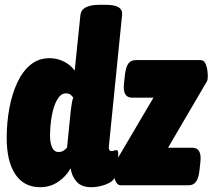

<svg xmlns="http://www.w3.org/2000/svg" viewBox="-20 -774 888 802"><path d="M148 8Q80 8 44 -46Q8 -100 8 -198Q8 -262 19 -321.5Q30 -381 52 -428.5Q74 -476 107.5 -503.5Q141 -531 187 -531Q219 -531 247.5 -516.5Q276 -502 292 -479L316 -712Q321 -754 397 -754H419Q459 -754 475.5 -743.5Q492 -733 490 -712L435 -165Q432 -143 446 -143Q452 -143 457 -145Q462 -147 466 -147Q470 -147 472 -143.5Q474 -140 474 -127Q474 -117 471.5 -96.5Q469 -76 465.5 -57Q462 -38 459 -32Q451 -14 420.5 -3Q390 8 361 8Q321 8 300.5 -14.5Q280 -37 275 -71Q257 -38 223.5 -15Q190 8 148 8ZM225 -139Q233 -139 240.5 -142Q248 -145 260 -157L276 -315Q278 -329 280 -343Q282 -357 286 -366Q281 -374 274 -379Q267 -384 255 -384Q234 -384 219 -358Q204 -332 196.5 -291Q189 -250 189 -205Q189 -178 197.5 -158.5Q206 -139 225 -139ZM485 0Q472 0 465 -13Q458 -26 456 -41.5Q454 -57 454 -65Q454 -82 458 -89Q462 -96 469 -108L621 -366H532Q491 -366 498 -426L502 -463Q506 -495 516.5 -509Q527 -523 548 -523H817Q831 -523 837.5 -510Q844 -497 846 -481Q848 -465 848 -456Q848 -440 844 -433.5Q840 -427 833 -415L682 -157H783Q824 -157 817 -97L813 -60Q809 -29 798.5 -14.5Q788 0 767 0Z"/></svg>

Font: Asap Condensed Condensed Black
Style: Italic
Weight: 900
Width: 3
Italic angle: -6°
Designer: Pablo Cosgaya
Foundry: Omnibus-Type
Version: Version 3.001; ttfautohint (v1.8.4.7-5d5b)